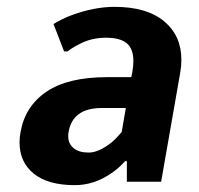

<svg xmlns="http://www.w3.org/2000/svg" viewBox="-20 -530 580 560"><path d="M37 -115Q37 -130 40 -145Q53 -220 115.5 -262.5Q178 -305 293 -305H363L366 -320Q369 -338 369 -352Q369 -388 349.5 -404Q330 -420 289 -420Q245 -420 209 -400Q191 -391 177 -380H167L136 -460Q163 -476 187 -485Q254 -510 314 -510Q408 -510 458.5 -468Q509 -426 509 -356Q509 -338 506 -320L450 0H350V-60H345Q325 -38 305 -25Q255 10 198 10Q120 10 78.5 -23.5Q37 -57 37 -115ZM306 -115Q319 -126 335 -145L347 -215H277Q192 -215 180 -145Q179 -141 179 -132Q179 -111 194.5 -98Q210 -85 239 -85Q268 -85 306 -115Z"/></svg>

Font: Scada
Style: Bold Italic
Weight: 700
Italic angle: -10°
Version: Version 4.000